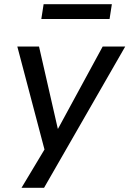

<svg xmlns="http://www.w3.org/2000/svg" viewBox="-20 -720 620 920"><path d="M83 180 206 -25 201 26 63 -497H167L257 -103H258L472 -497H580L191 180ZM178 -629 189 -700H516L505 -629Z"/></svg>

Font: Nunito Sans 7pt Medium
Style: Italic
Weight: 500
Italic angle: -9°
Designer: Vernon Adams
Foundry: Vernon Adams
Version: Version 3.101;gftools[0.9.27]